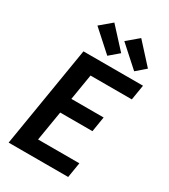

<svg xmlns="http://www.w3.org/2000/svg" viewBox="-235 -1101 1069 1212"><g transform="rotate(30 300.0 -495.0)"><path d="M31 0 152 -735H586L568 -625H267L236 -437H471L453 -327H218L182 -110H483L465 0ZM492 -786 343 -920 426 -990 559 -844ZM296 -786 147 -920 230 -990 364 -844Z"/></g></svg>

Font: Iosevka Extrabold Extended
Style: Italic
Weight: 800
Width: 7
Italic angle: -9°
Monospace: yes
Designer: Belleve Invis
Foundry: Belleve Invis
Version: Version 32.5.0; ttfautohint (v1.8.4)